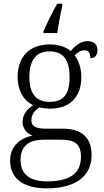

<svg xmlns="http://www.w3.org/2000/svg" viewBox="-20 -786 565 1046"><path d="M217 -616V-606H292C299 -652 308 -706 319 -753V-766H292C268 -725 235 -658 217 -616ZM234 240C399 240 479 169 479 58C479 -30 431 -85 323 -85H230C177 -85 151 -97 151 -130C151 -164 171 -186 195 -201C207 -197 237 -194 253 -194C367 -194 423 -265 423 -364C423 -419 407 -458 386 -485C405 -501 419 -512 442 -512C465 -512 472 -494 472 -469C499 -469 511 -488 511 -514C511 -540 494 -562 457 -562C415 -562 383 -529 365 -508C343 -528 301 -544 253 -544C136 -544 76 -473 76 -366C76 -302 103 -240 161 -213C129 -193 103 -162 103 -123C103 -82 129 -58 157 -47C95 -36 35 8 35 88C35 183 102 240 234 240ZM250 -231C180 -231 140 -273 140 -364C140 -462 179 -506 250 -506C323 -506 359 -463 359 -365C359 -269 323 -231 250 -231ZM237 202C125 202 92 149 92 85C92 0 150 -25 217 -25H312C383 -25 421 -5 421 68C421 150 372 202 237 202Z"/></svg>

Font: Noto Serif Bengali Light
Style: Regular
Weight: 300
Designer: Juan Bruce, Universal Thirst, Indian Type Foundry and the Monotype Design Team.
Foundry: Monotype Imaging Inc.
Version: Version 2.003